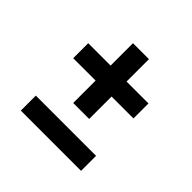

<svg xmlns="http://www.w3.org/2000/svg" viewBox="-110 -633 570 570"><g transform="rotate(45 174.5 -348.5)"><path d="M142 -286V-380H48V-443H142V-537H209V-443H301V-380H209V-286ZM48 -160V-223H301V-160Z"/></g></svg>

Font: Bricolage Grotesque 12pt Condensed Light
Style: Regular
Weight: 300
Width: 3
Designer: Mathieu Triay
Foundry: Atelier Triay
Version: Version 1.001; ttfautohint (v1.8.4.7-5d5b);gftools[0.9.33.de